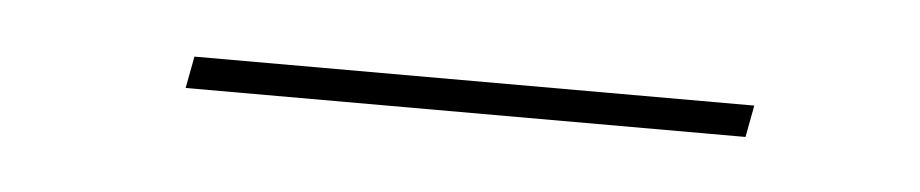

<svg xmlns="http://www.w3.org/2000/svg" viewBox="-22 -318 460 96"><g transform="rotate(5 208.5 -270.0)"><path d="M355 -278 352 -262H71L74 -278Z"/></g></svg>

Font: Elaine Sans Thin
Style: Italic
Weight: 250
Italic angle: -13°
Designer: Wei Huang
Foundry: Wei Huang
Version: Version 2.001;December 24, 2019;FontCreator 12.0.0.2547 64-b